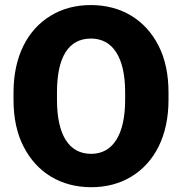

<svg xmlns="http://www.w3.org/2000/svg" viewBox="-20 -741 730 770"><path d="M655.8 -369.6C655.8 -442.4 642.6 -504.9 616.2 -557.1C563 -662.1 465.8 -720.7 344.7 -720.7C283.7 -720.7 230 -706.5 183.6 -678.2C89.8 -621.6 34.2 -514.6 34.2 -369.6V-340.8C34.2 -268.1 47.4 -206.1 74.2 -153.8C127 -49.3 224.1 9.8 345.7 9.8C406.2 9.8 460 -4.4 506.8 -32.7C600.1 -89.4 655.8 -195.8 655.8 -340.8ZM481.9 -340.8C481.9 -201.7 433.1 -124 345.7 -124C255.4 -124 208.5 -201.7 208.5 -340.8V-370.6C208.5 -511.2 254.4 -586.4 344.7 -586.4C432.1 -586.4 481.9 -511.2 481.9 -370.6Z"/></svg>

Font: Vazirmatn Black
Style: Regular
Weight: 900
Designer: Saber Rastikerdar
Foundry: Saber Rastikerdar
Version: Version 33.003